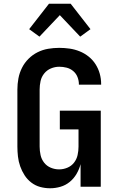

<svg xmlns="http://www.w3.org/2000/svg" viewBox="-20 -999 640 1027"><path d="M248 8Q221 8 195 1Q169 -6 147.5 -22.5Q126 -39 111.5 -61.5Q97 -84 88 -109.5Q79 -135 76 -162Q73 -189 73 -215V-520Q73 -550 78.5 -579.5Q84 -609 97.5 -636Q111 -663 132.5 -684.5Q154 -706 181 -719.5Q208 -733 237.5 -738Q267 -743 297 -743Q325 -743 352.5 -739Q380 -735 406 -724.5Q432 -714 454 -696.5Q476 -679 491 -655.5Q506 -632 513.5 -605Q521 -578 521 -550V-546H402V-548Q402 -568 394.5 -587Q387 -606 371.5 -619Q356 -632 336.5 -637Q317 -642 297 -642Q274 -642 252.5 -633Q231 -624 216.5 -606Q202 -588 197 -565.5Q192 -543 192 -520V-215Q192 -192 197 -169.5Q202 -147 216 -129Q230 -111 251.5 -102Q273 -93 296 -93Q319 -93 340.5 -102Q362 -111 376 -129Q390 -147 395 -169.5Q400 -192 400 -215V-307H300V-407H519V0H411V-121Q404 -94 389.5 -69Q375 -44 353 -26Q331 -8 303.5 0Q276 8 248 8ZM191 -803 136 -843 242 -979H358L464 -843L409 -803L300 -918Z"/></svg>

Font: R Plex Mono
Style: Bold
Weight: 700
Monospace: yes
Designer: Belleve Invis
Foundry: Belleve Invis
Version: Version 31.8.0